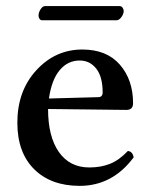

<svg xmlns="http://www.w3.org/2000/svg" viewBox="-20 -602 501 632"><path d="M141.1 -277.8 303.2 -282.2Q317.9 -282.2 317.9 -297.9Q317.9 -349.1 296.9 -376Q275.9 -402.8 242.2 -402.8Q203.1 -402.8 176.5 -371.1Q149.9 -339.4 141.1 -277.8ZM400.9 -105Q416.5 -103.5 419.9 -84Q350.1 9.8 242.2 9.8Q147.5 9.8 92.3 -45.2Q37.1 -100.1 37.1 -198.2Q37.1 -302.7 99.6 -370.8Q162.1 -439 251 -439Q331.5 -439 374.8 -388.9Q418 -338.9 418 -262.2Q418 -240.2 396 -240.2L138.2 -243.2Q138.2 -152.3 173.8 -101.6Q209.5 -50.8 273.9 -50.8Q312 -50.8 342 -62.7Q372.1 -74.7 400.9 -105ZM362.8 -535.2H119.1Q113.3 -535.2 110.1 -540Q106.9 -544.9 106.9 -550.8Q106.9 -561 113.5 -571.5Q120.1 -582 128.9 -582H373Q379.9 -582 383.5 -576.7Q387.2 -571.3 387.2 -565.9Q387.2 -556.2 379.6 -545.7Q372.1 -535.2 362.8 -535.2Z"/></svg>

Font: Common Serif Medium
Style: Regular
Weight: 500
Designer: Philipp H. Poll, Khaled Hosny
Foundry: Stefan Peev, Context Ltd.
Version: Version 1.026